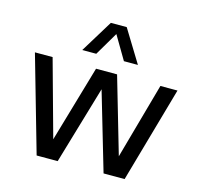

<svg xmlns="http://www.w3.org/2000/svg" viewBox="-114 -931 1093 1053"><g transform="rotate(15 432.0 -404.0)"><path d="M183 0 27.5 -544H128L248 -109.5L374.5 -544H494L619.5 -112.5L740 -544H837L682.5 0H563L433 -443L302.5 0ZM275 -623.5 388 -808H478L591 -623.5H511.5L433 -756.5L354.5 -623.5Z"/></g></svg>

Font: Encode Sans Md
Style: Regular
Weight: 500
Designer: Multiple Designers
Foundry: Impallari Type
Version: Version 3.002; ttfautohint (v1.8.3) -l 8 -r 50 -G 200 -x 14 